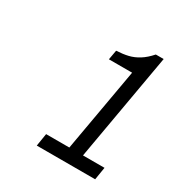

<svg xmlns="http://www.w3.org/2000/svg" viewBox="-98 -859 453 487"><g transform="rotate(30 128.5 -615.5)"><path d="M76 -440 82 -477H150L193 -721H125L130 -749Q149 -750 164 -753.5Q179 -757 193.5 -766Q208 -775 222 -791H245L190 -477H253L247 -440Z"/></g></svg>

Font: Archivo Condensed Thin
Style: Italic
Weight: 250
Width: 3
Italic angle: -10°
Designer: Hector Gatti
Foundry: Omnibus-Type
Version: Version 2.001